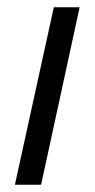

<svg xmlns="http://www.w3.org/2000/svg" viewBox="-20 -508 260 528"><path d="M21 0 128 -488H199L93 0Z"/></svg>

Font: Red Hat Text
Style: Italic
Weight: 300
Italic angle: -12°
Designer: Pentagram, MCKL
Foundry: Pentagram, MCKL
Version: Version 1.023